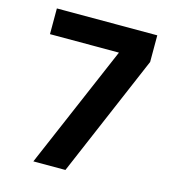

<svg xmlns="http://www.w3.org/2000/svg" viewBox="-108 -815 816 905"><g transform="rotate(15 300.0 -362.5)"><path d="M394.5 -599.5H58V-725H548V-595L294 0H137.5Z"/></g></svg>

Font: JuliaMono Black
Style: Regular
Weight: 900
Monospace: yes
Designer: cormullion
Foundry: corm
Version: Version 0.054; ttfautohint (v1.8.4)